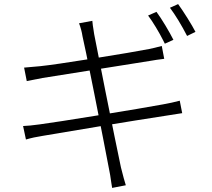

<svg xmlns="http://www.w3.org/2000/svg" viewBox="-20 -865 1040 940"><path d="M829 -670 787 -651 779 -667Q764 -697 743.5 -731Q723 -765 705 -789L746 -807Q766 -780 790 -740Q814 -700 829 -670ZM937 -709 896 -689Q853 -772 812 -827L852 -845Q873 -816 898 -776Q923 -736 937 -709ZM367 -751 432 -763Q434 -740 438 -718Q440 -708 441 -698Q445 -674 496 -419Q547 -164 572 -46Q588 18 596 42L529 55L525 30Q519 -14 514 -36Q492 -153 441.5 -407Q391 -661 384 -687Q379 -720 367 -751ZM177 -541Q244 -548 438.5 -579Q633 -610 710 -625Q735 -630 772 -640L784 -577Q771 -575 765 -574.5Q759 -574 746 -572L722 -568Q258 -495 187 -483Q149 -476 111 -468L98 -534Q138 -538 177 -541ZM174 -256Q249 -266 464.5 -301Q680 -336 778 -354Q823 -362 860 -372L872 -311Q863 -310 789 -298Q652 -277 479.5 -248.5Q307 -220 190 -200Q144 -193 107 -182L93 -248Q123 -249 174 -256Z"/></svg>

Font: 寒蝉端黑体 Light
Style: Regular
Weight: 300
Designer: ChillDuanSans {Warren2060}; 
Source Han Sans {Ryoko NISHIZUKA 西塚涼子 (kana, bopomofo & ideographs); Paul D. Hunt (Latin, G
Foundry: ChillType&Adobe
Version: Version 1.300;Glyphs 3.3 (3306)